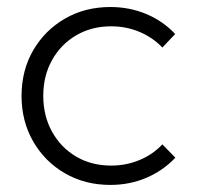

<svg xmlns="http://www.w3.org/2000/svg" viewBox="-20 -518 563 548"><path d="M480.5 -67.9Q445.3 -30.8 397.7 -10.5Q350.1 9.8 294.9 9.8Q222.7 9.8 165.3 -23.4Q107.9 -56.6 74.7 -114.3Q41.5 -171.9 41.5 -244.1Q41.5 -316.9 74.7 -374.3Q107.9 -431.6 165.3 -464.8Q222.7 -498 294.9 -498Q349.6 -498 397.5 -478Q445.3 -458 480 -420.9L443.4 -382.3Q416 -411.1 378.2 -427Q340.3 -442.9 297.4 -442.9Q241.2 -442.9 197.5 -417.2Q153.8 -391.6 128.7 -346.7Q103.5 -301.8 103.5 -244.6Q103.5 -187 128.7 -141.8Q153.8 -96.7 197.5 -71Q241.2 -45.4 297.4 -45.4Q340.3 -45.4 378.4 -61.3Q416.5 -77.1 443.4 -106Z"/></svg>

Font: Kumbh Sans Light
Style: Regular
Weight: 300
Version: Version 1.004